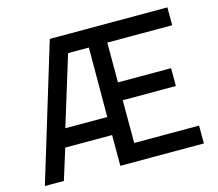

<svg xmlns="http://www.w3.org/2000/svg" viewBox="-99 -820 1073 946"><g transform="rotate(-15 437.0 -347.0)"><path d="M229 -694H829V-603H498V-400H769V-309H498V-91H829V0H403V-157H164L115 0H18ZM403 -249 404 -603H298L189 -249Z"/></g></svg>

Font: sheba-seeBold
Style: Regular
Weight: 600
Designer: Mohamed Galeb, the designers
Foundry: Kief Type Foundry
Version: Version 2.010; ttfautohint (v1.5.33-1714) -l 8 -r 50 -G 200 